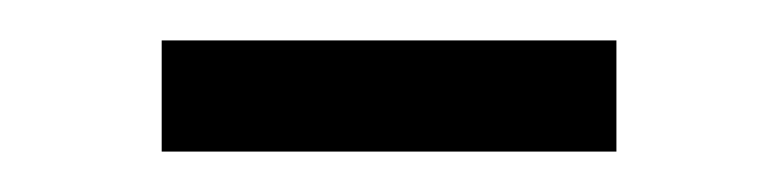

<svg xmlns="http://www.w3.org/2000/svg" viewBox="-20 -318 385 95"><path d="M285 -243H60V-298H285Z"/></svg>

Font: Hind Guntur Light
Style: Regular
Weight: 300
Designer: Manushi Parikh, Hitesh Malaviya
Foundry: Indian Type Foundry
Version: Version 1.002;PS 1.0;hotconv 1.0.86;makeotf.lib2.5.63406; tt